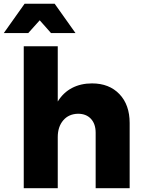

<svg xmlns="http://www.w3.org/2000/svg" viewBox="-51 -984 750 1004"><path d="M0 0ZM627 -340.8V0H449.2V-290Q449.2 -335.9 424.6 -362.5Q399.9 -389.2 356.9 -389.2Q308.1 -388.2 279.5 -354.5Q251 -320.8 251 -267.1V0H73.2V-742.2H251V-453.1Q279.8 -500 325.4 -523.9Q371.1 -547.9 430.2 -547.9Q520 -547.9 573.5 -491.9Q627 -436 627 -340.8ZM343.8 -811H215.8L156.7 -877.9L96.7 -811H-31.2L77.6 -964.4H234.9Z"/></svg>

Font: Argentum Sans
Style: Bold
Weight: 700
Designer: Julieta Ulanovsky (Modified by Cristiano Sobral)
Foundry: Julieta Ulanovsky
Version: Version 1.000; ttfautohint (v1.5.65-e2d9)